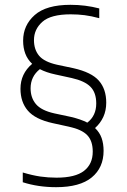

<svg xmlns="http://www.w3.org/2000/svg" viewBox="-20 -768 526 797"><path d="M213 9Q138.5 9 74.5 -11.5V-52Q114.5 -40 147.5 -35.2Q180.5 -30.5 214.5 -30.5Q292.5 -30.5 328.8 -58.8Q365 -87 365 -138.5Q365 -183 342.2 -206.8Q319.5 -230.5 266.5 -242L198 -257Q126 -273 95.5 -308.8Q65 -344.5 65 -399.5Q65 -462 113.5 -503Q94 -521.5 85 -545.5Q76 -569.5 76 -599Q76 -663 124 -705.5Q172 -748 272.5 -748Q334.5 -748 392 -733V-692.5Q358.5 -701.5 331.2 -705Q304 -708.5 273.5 -708.5Q191 -708.5 156 -677.5Q121 -646.5 121 -601.5Q121 -562.5 142 -537Q163 -511.5 216 -499.5L284.5 -485Q360 -468 390.5 -433Q421 -398 421 -342Q421 -309 408.8 -282.5Q396.5 -256 374.5 -236.5Q393.5 -218.5 401.8 -195Q410 -171.5 410 -142Q410 -72 360.8 -31.5Q311.5 9 213 9ZM273 -283Q314.5 -273.5 342.5 -259Q379.5 -287.5 379.5 -338.5Q379.5 -383.5 355.5 -407.8Q331.5 -432 278 -444L209.5 -459Q172 -467 145.5 -481Q107 -450.5 107 -401.5Q107 -362 129.2 -335.8Q151.5 -309.5 205 -297.5Z"/></svg>

Font: Encode Sans XLt
Style: Regular
Weight: 200
Designer: Multiple Designers
Foundry: Impallari Type
Version: Version 3.002; ttfautohint (v1.8.3) -l 8 -r 50 -G 200 -x 14 